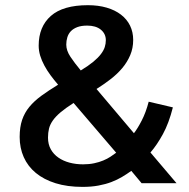

<svg xmlns="http://www.w3.org/2000/svg" viewBox="-20 -710 734 744"><path d="M528.8 0 488.8 -47.9Q471.7 -35.6 452.9 -24.4Q434.1 -13.2 411.6 -4.6Q389.2 3.9 361.8 9Q334.5 14.2 299.8 14.2Q240.7 14.2 195.3 0Q149.9 -14.2 118.9 -39.8Q87.9 -65.4 72 -101.1Q56.2 -136.7 56.2 -179.2Q56.2 -217.3 65.7 -245.4Q75.2 -273.4 94 -296.1Q112.8 -318.8 140.6 -339.1Q168.5 -359.4 205.1 -381.8Q189.5 -399.9 175.8 -418.5Q162.1 -437 151.9 -456.1Q141.6 -475.1 135.7 -494.4Q129.9 -513.7 129.9 -533.2Q129.9 -606.4 177 -648.2Q224.1 -689.9 320.8 -689.9Q360.8 -689.9 393.3 -680.4Q425.8 -670.9 448.7 -653.3Q471.7 -635.7 483.9 -610.8Q496.1 -585.9 496.1 -555.2Q496.1 -523.4 484.6 -496.3Q473.1 -469.2 453.9 -446.3Q434.6 -423.3 408.7 -403.3Q382.8 -383.3 354 -365.2L499 -193.8Q513.2 -211.9 529.3 -243.2Q545.4 -274.4 556.2 -315.9L649.9 -293.9Q634.3 -232.4 611.3 -190.4Q588.4 -148.4 563 -119.1L664.1 0ZM390.1 -554.2Q390.1 -579.1 370.8 -595Q351.6 -610.8 317.9 -610.8Q295.4 -610.8 279.8 -605Q264.2 -599.1 254.6 -589.1Q245.1 -579.1 241 -565.7Q236.8 -552.2 236.8 -537.1Q236.8 -514.2 252.9 -490Q269 -465.8 293 -437Q322.8 -455.1 341.6 -470.7Q360.4 -486.3 371.1 -500.5Q381.8 -514.6 386 -527.8Q390.1 -541 390.1 -554.2ZM265.1 -311Q233.9 -291 214.6 -274.7Q195.3 -258.3 184.6 -242.9Q173.8 -227.5 169.9 -211.7Q166 -195.8 166 -176.8Q166 -150.9 176.8 -131.6Q187.5 -112.3 206.1 -99.4Q224.6 -86.4 249.3 -79.8Q273.9 -73.2 301.8 -73.2Q325.7 -73.2 345 -77.4Q364.3 -81.5 380.1 -88.1Q396 -94.7 408.2 -102.8Q420.4 -110.8 430.2 -118.2Z"/></svg>

Font: Lorenzo Sans Medium
Style: Regular
Weight: 500
Foundry: Intel Corporation
Version: Version 1.00; ttfautohint (v1.5)